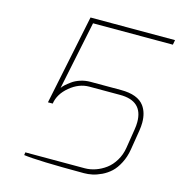

<svg xmlns="http://www.w3.org/2000/svg" viewBox="-109 -829 871 929"><g transform="rotate(15 327.0 -364.0)"><path d="M394.5 3.9Q162.6 3.9 92.8 -5.9L94.7 -20H391.6Q418.9 -20 445.8 -29.3Q472.7 -38.6 496.6 -56.2Q520.5 -73.7 538.1 -103Q555.7 -131.8 561.5 -168L576.7 -263.2Q580.1 -283.7 580.1 -301.3Q580.1 -407.7 464.8 -407.2H311.5Q260.3 -407.2 214.8 -369.6Q168.9 -331.5 161.6 -282.2H137.7L230.5 -731.9H653.8L649.4 -708H249.5L178.7 -365.2Q184.6 -373.5 193.8 -382.3Q203.6 -391.1 220.2 -403.3Q236.8 -415.5 260.7 -423.3Q284.7 -431.2 311.5 -431.2H463.9Q548.3 -431.2 580.6 -387.2Q604 -355 604 -305.2Q604 -287.1 600.6 -265.1L584.5 -166Q578.1 -127 562 -96.2Q545.9 -64.9 526.4 -46.9Q506.3 -28.3 481.9 -16.6Q457 -4.9 436 -0.5Q415 3.9 394.5 3.9Z"/></g></svg>

Font: Squarion Thin
Style: Italic
Weight: 100
Designer: Natanael Gama
Version: Version 1.00;September 12, 2019;FontCreator 11.5.0.2425 64-b